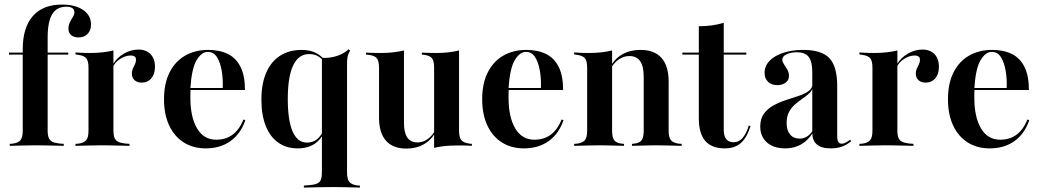

<svg xmlns="http://www.w3.org/2000/svg" viewBox="-20 -651 4649 857"><path d="M20.2 -407.3V-416.1H284.7V-407.3ZM137.1 -2.4Q110.5 -2.4 84.7 -1.6Q58.9 -0.8 23.4 0V-8.9L35.5 -9.7Q61.3 -12.9 71.4 -25.4Q81.5 -37.9 81.5 -67.7V-208.1H192.7V-67.7Q192.7 -47.6 197.6 -35.9Q202.4 -24.2 213.3 -18.5Q224.2 -12.9 244.4 -10.5L264.5 -8.9V0Q239.5 -0.8 217.7 -1.2Q196 -1.6 176.6 -2Q157.3 -2.4 137.1 -2.4ZM81.5 -208.1V-430.6Q81.5 -528.2 126.6 -579.4Q171.8 -630.6 256.5 -630.6Q316.1 -630.6 351.2 -606.5Q386.3 -582.3 386.3 -541.9Q386.3 -516.1 371.4 -500Q356.5 -483.9 329.8 -483.9Q309.7 -483.9 297.6 -494.4Q285.5 -504.8 285.5 -522.6Q285.5 -537.9 291.9 -551.2Q298.4 -564.5 305.2 -575.4Q312.1 -586.3 312.1 -596Q312.1 -621 275.8 -621Q233.1 -621 212.9 -587.5Q192.7 -554 192.7 -483.1V-208.1Z M430.6 -2.4Q404 -2.4 378.2 -1.6Q352.4 -0.8 316.9 0V-8.9L329 -9.7Q354.8 -12.9 364.9 -25.4Q375 -37.9 375 -67.7V-208.1H486.3V-67.7Q486.3 -47.6 491.1 -35.9Q496 -24.2 506.9 -18.5Q517.7 -12.9 537.9 -10.5L558.1 -8.9V0Q532.3 -0.8 510.9 -1.2Q489.5 -1.6 470.6 -2Q451.6 -2.4 430.6 -2.4ZM375 -208.1V-349.2Q375 -379 364.9 -391.1Q354.8 -403.2 327.4 -406.5L316.9 -408.1V-416.9Q337.9 -415.3 353.2 -414.9Q368.5 -414.5 383.1 -414.5Q411.3 -414.5 437.1 -417.3Q462.9 -420.2 486.3 -425.8V-416.9V-208.1ZM612.1 -282.3Q591.9 -282.3 580.2 -293.5Q568.5 -304.8 568.5 -322.6Q568.5 -334.7 573 -344.8Q577.4 -354.8 582.3 -364.1Q587.1 -373.4 587.1 -383.9Q587.1 -403.2 563.7 -403.2Q549.2 -403.2 533.9 -397.2Q518.5 -391.1 505.6 -380.2Q492.7 -369.4 485.5 -354.8L484.7 -364.5Q502.4 -394.4 533.9 -412.1Q565.3 -429.8 597.6 -429.8Q632.3 -429.8 652 -409.3Q671.8 -388.7 671.8 -353.2Q671.8 -321 655.6 -301.6Q639.5 -282.3 612.1 -282.3Z M898.4 11.3Q841.9 11.3 800 -15.3Q758.1 -41.9 735.1 -91.1Q712.1 -140.3 712.1 -208.1Q712.1 -279 737.1 -328.2Q762.1 -377.4 806.5 -402.8Q850.8 -428.2 908.9 -428.2Q960.5 -428.2 997.2 -410.1Q1033.9 -391.9 1053.6 -352.4Q1073.4 -312.9 1073.4 -249.2H791.9L791.1 -258.1H974.2Q975.8 -302.4 969 -338.7Q962.1 -375 947.6 -397.2Q933.1 -419.4 907.3 -419.4Q879.8 -419.4 857.7 -382.7Q835.5 -346 829.8 -256.5L830.6 -254.8Q829.8 -245.2 829.8 -234.7Q829.8 -224.2 829.8 -213.7Q829.8 -128.2 859.7 -77.8Q889.5 -27.4 945.2 -27.4Q987.1 -27.4 1017.3 -49.2Q1047.6 -71 1066.9 -117.7L1075 -114.5Q1054 -53.2 1008.5 -21Q962.9 11.3 898.4 11.3Z M1308.9 11.3Q1258.1 11.3 1221.8 -14.5Q1185.5 -40.3 1166.1 -89.1Q1146.8 -137.9 1146.8 -206.5Q1146.8 -276.6 1168.1 -326.2Q1189.5 -375.8 1229.8 -402Q1270.2 -428.2 1326.6 -428.2Q1366.1 -428.2 1392.7 -413.3Q1419.4 -398.4 1428.2 -381.5L1425.8 -373.4Q1419.4 -387.9 1401.6 -398.8Q1383.9 -409.7 1359.7 -409.7Q1312.9 -409.7 1288.7 -359.3Q1264.5 -308.9 1264.5 -208.9Q1264.5 -114.5 1285.9 -64.5Q1307.3 -14.5 1350.8 -14.5Q1376.6 -14.5 1395.6 -29.8Q1414.5 -45.2 1426.6 -75.8L1428.2 -66.1Q1415.3 -30.6 1385.1 -9.7Q1354.8 11.3 1308.9 11.3ZM1473.4 183.9Q1451.6 183.9 1430.6 184.3Q1409.7 184.7 1387.1 185.1Q1364.5 185.5 1336.3 186.3V177.4L1362.9 175Q1384.7 173.4 1396.4 167.7Q1408.1 162.1 1412.5 150.4Q1416.9 138.7 1416.9 118.5V-208.1H1529V118.5Q1529 148.4 1539.1 160.9Q1549.2 173.4 1575 176.6L1586.3 177.4V186.3Q1551.6 185.5 1525.8 184.7Q1500 183.9 1473.4 183.9ZM1416.9 -208.1V-416.9V-393.5Q1438.7 -391.1 1461.7 -395.6Q1484.7 -400 1504.4 -409.7Q1524.2 -419.4 1536.3 -431.5L1542.7 -424.2Q1537.9 -417.7 1534.7 -408.9Q1531.5 -400 1530.2 -389.5Q1529 -379 1529 -363.7V-208.1Z M1783.1 -416.1V-208.1H1671.8V-348.4Q1671.8 -379 1661.7 -391.1Q1651.6 -403.2 1624.2 -406.5L1613.7 -407.3V-416.1Q1634.7 -415.3 1649.6 -414.9Q1664.5 -414.5 1679.8 -414.5Q1708.1 -414.5 1733.9 -417.3Q1759.7 -420.2 1783.1 -425.8ZM1783.1 -208.1V-102.4Q1783.1 -58.9 1798 -37.1Q1812.9 -15.3 1842.7 -15.3Q1874.2 -15.3 1899.6 -39.1Q1925 -62.9 1942.7 -111.3L1945.2 -107.3Q1924.2 -45.2 1886.3 -16.5Q1848.4 12.1 1793.5 12.1Q1733.9 12.1 1702.8 -23Q1671.8 -58.1 1671.8 -125.8V-208.1ZM1917.7 0V-208.1H2029V-67.7Q2029 -37.9 2038.7 -25.8Q2048.4 -13.7 2076.6 -9.7L2086.3 -8.9V0Q2066.1 -1.6 2051.2 -1.6Q2036.3 -1.6 2021 -1.6Q1991.9 -1.6 1966.5 0.8Q1941.1 3.2 1917.7 8.9ZM2029 -416.1V-208.1H1917.7V-348.4Q1917.7 -379 1908.1 -391.1Q1898.4 -403.2 1871.8 -406.5L1862.9 -407.3V-416.1Q1883.9 -415.3 1898.8 -414.9Q1913.7 -414.5 1927.4 -414.5Q1955.6 -414.5 1980.6 -417.3Q2005.6 -420.2 2029 -425.8Z M2318.5 11.3Q2262.1 11.3 2220.2 -15.3Q2178.2 -41.9 2155.2 -91.1Q2132.3 -140.3 2132.3 -208.1Q2132.3 -279 2157.3 -328.2Q2182.3 -377.4 2226.6 -402.8Q2271 -428.2 2329 -428.2Q2380.6 -428.2 2417.3 -410.1Q2454 -391.9 2473.8 -352.4Q2493.5 -312.9 2493.5 -249.2H2212.1L2211.3 -258.1H2394.4Q2396 -302.4 2389.1 -338.7Q2382.3 -375 2367.7 -397.2Q2353.2 -419.4 2327.4 -419.4Q2300 -419.4 2277.8 -382.7Q2255.6 -346 2250 -256.5L2250.8 -254.8Q2250 -245.2 2250 -234.7Q2250 -224.2 2250 -213.7Q2250 -128.2 2279.8 -77.8Q2309.7 -27.4 2365.3 -27.4Q2407.3 -27.4 2437.5 -49.2Q2467.7 -71 2487.1 -117.7L2495.2 -114.5Q2474.2 -53.2 2428.6 -21Q2383.1 11.3 2318.5 11.3Z M2656.5 -2.4Q2629.8 -2.4 2604 -1.6Q2578.2 -0.8 2542.7 0V-8.9L2554.8 -9.7Q2580.6 -12.9 2590.7 -25.4Q2600.8 -37.9 2600.8 -67.7V-208.1H2712.1V-67.7Q2712.1 -37.1 2721.8 -24.6Q2731.5 -12.1 2756.5 -9.7L2765.3 -8.9V0Q2731.5 -0.8 2706.9 -1.6Q2682.3 -2.4 2656.5 -2.4ZM2600.8 -208.1V-349.2Q2600.8 -379 2590.7 -391.1Q2580.6 -403.2 2553.2 -406.5L2542.7 -408.1V-416.9Q2563.7 -415.3 2579 -414.9Q2594.4 -414.5 2608.9 -414.5Q2637.1 -414.5 2662.9 -417.3Q2688.7 -420.2 2712.1 -425.8V-416.9V-208.1ZM2853.2 -208.1V-308.9Q2853.2 -354.8 2837.5 -377.8Q2821.8 -400.8 2789.5 -400.8Q2758.1 -400.8 2732.3 -378.2Q2706.5 -355.6 2687.9 -307.3L2685.5 -310.5Q2706.5 -372.6 2745.2 -400.4Q2783.9 -428.2 2839.5 -428.2Q2900.8 -428.2 2932.7 -392.3Q2964.5 -356.5 2964.5 -287.1V-208.1ZM2908.9 -2.4Q2883.9 -2.4 2859.3 -1.6Q2834.7 -0.8 2800.8 0V-8.9L2808.9 -9.7Q2833.9 -12.1 2843.5 -24.6Q2853.2 -37.1 2853.2 -67.7V-208.1H2964.5V-67.7Q2964.5 -37.9 2974.6 -25.4Q2984.7 -12.9 3010.5 -9.7L3022.6 -8.9V0Q2987.1 -0.8 2961.3 -1.6Q2935.5 -2.4 2908.9 -2.4Z M3215.3 11.3Q3156.5 11.3 3127.8 -22.2Q3099.2 -55.6 3099.2 -123.4V-208.1H3210.5V-71.8Q3210.5 -44.4 3221.4 -30.2Q3232.3 -16.1 3254.8 -16.1Q3278.2 -16.1 3294.8 -35.5Q3311.3 -54.8 3322.6 -91.1L3329.8 -87.9Q3313.7 -36.3 3286.7 -12.5Q3259.7 11.3 3215.3 11.3ZM3099.2 -208.1V-533.9Q3131.5 -533.9 3158.9 -537.9Q3186.3 -541.9 3210.5 -549.2V-208.1ZM3025.8 -407.3V-416.1H3311.3V-407.3Z M3605.6 -208.1V-329.8Q3605.6 -376.6 3589.5 -397.2Q3573.4 -417.7 3537.1 -417.7Q3508.9 -417.7 3490.3 -408.5Q3471.8 -399.2 3471.8 -385.5Q3471.8 -375.8 3479.4 -364.1Q3487.1 -352.4 3494.4 -339.9Q3501.6 -327.4 3501.6 -312.1Q3501.6 -293.5 3487.1 -282.3Q3472.6 -271 3449.2 -271Q3423.4 -271 3408.1 -285.9Q3392.7 -300.8 3392.7 -325.8Q3392.7 -356.5 3414.9 -379.4Q3437.1 -402.4 3476.2 -415.3Q3515.3 -428.2 3566.1 -428.2Q3647.6 -428.2 3682.3 -391.1Q3716.9 -354 3716.9 -266.9V-208.1ZM3484.7 11.3Q3433.1 11.3 3403.2 -15.3Q3373.4 -41.9 3373.4 -86.3Q3373.4 -121.8 3390.3 -144.4Q3407.3 -166.9 3433.5 -181Q3459.7 -195.2 3489.5 -204.8Q3519.4 -214.5 3546 -223.4Q3572.6 -232.3 3589.5 -244.8Q3606.5 -257.3 3606.5 -277.4L3607.3 -260.5Q3604 -245.2 3591.1 -233.5Q3578.2 -221.8 3561.7 -210.5Q3545.2 -199.2 3529 -185.5Q3512.9 -171.8 3502 -151.6Q3491.1 -131.5 3491.1 -102.4Q3491.1 -69.4 3506.5 -50.8Q3521.8 -32.3 3549.2 -32.3Q3566.9 -32.3 3581.9 -41.5Q3596.8 -50.8 3608.9 -69.4V-59.7Q3587.1 -24.2 3556 -6.5Q3525 11.3 3484.7 11.3ZM3716.9 -44.4Q3716.9 -25.8 3721.8 -17.7Q3726.6 -9.7 3737.1 -9.7Q3746.8 -9.7 3756.5 -15.3Q3766.1 -21 3775 -27.4L3779 -20.2Q3761.3 -5.6 3739.5 2.8Q3717.7 11.3 3687.9 11.3Q3646 11.3 3625.8 -6.5Q3605.6 -24.2 3605.6 -59.7V-208.1H3716.9Z M3929.8 -2.4Q3903.2 -2.4 3877.4 -1.6Q3851.6 -0.8 3816.1 0V-8.9L3828.2 -9.7Q3854 -12.9 3864.1 -25.4Q3874.2 -37.9 3874.2 -67.7V-208.1H3985.5V-67.7Q3985.5 -47.6 3990.3 -35.9Q3995.2 -24.2 4006 -18.5Q4016.9 -12.9 4037.1 -10.5L4057.3 -8.9V0Q4031.5 -0.8 4010.1 -1.2Q3988.7 -1.6 3969.8 -2Q3950.8 -2.4 3929.8 -2.4ZM3874.2 -208.1V-349.2Q3874.2 -379 3864.1 -391.1Q3854 -403.2 3826.6 -406.5L3816.1 -408.1V-416.9Q3837.1 -415.3 3852.4 -414.9Q3867.7 -414.5 3882.3 -414.5Q3910.5 -414.5 3936.3 -417.3Q3962.1 -420.2 3985.5 -425.8V-416.9V-208.1ZM4111.3 -282.3Q4091.1 -282.3 4079.4 -293.5Q4067.7 -304.8 4067.7 -322.6Q4067.7 -334.7 4072.2 -344.8Q4076.6 -354.8 4081.5 -364.1Q4086.3 -373.4 4086.3 -383.9Q4086.3 -403.2 4062.9 -403.2Q4048.4 -403.2 4033.1 -397.2Q4017.7 -391.1 4004.8 -380.2Q3991.9 -369.4 3984.7 -354.8L3983.9 -364.5Q4001.6 -394.4 4033.1 -412.1Q4064.5 -429.8 4096.8 -429.8Q4131.5 -429.8 4151.2 -409.3Q4171 -388.7 4171 -353.2Q4171 -321 4154.8 -301.6Q4138.7 -282.3 4111.3 -282.3Z M4397.6 11.3Q4341.1 11.3 4299.2 -15.3Q4257.3 -41.9 4234.3 -91.1Q4211.3 -140.3 4211.3 -208.1Q4211.3 -279 4236.3 -328.2Q4261.3 -377.4 4305.6 -402.8Q4350 -428.2 4408.1 -428.2Q4459.7 -428.2 4496.4 -410.1Q4533.1 -391.9 4552.8 -352.4Q4572.6 -312.9 4572.6 -249.2H4291.1L4290.3 -258.1H4473.4Q4475 -302.4 4468.1 -338.7Q4461.3 -375 4446.8 -397.2Q4432.3 -419.4 4406.5 -419.4Q4379 -419.4 4356.9 -382.7Q4334.7 -346 4329 -256.5L4329.8 -254.8Q4329 -245.2 4329 -234.7Q4329 -224.2 4329 -213.7Q4329 -128.2 4358.9 -77.8Q4388.7 -27.4 4444.4 -27.4Q4486.3 -27.4 4516.5 -49.2Q4546.8 -71 4566.1 -117.7L4574.2 -114.5Q4553.2 -53.2 4507.7 -21Q4462.1 11.3 4397.6 11.3Z"/></svg>

Font: Playfair 144pt SemiCondensed
Style: Bold
Weight: 700
Width: 4
Designer: Claus Eggers Sørensen
Foundry: Claus Eggers Sørensen
Version: Version 2.203